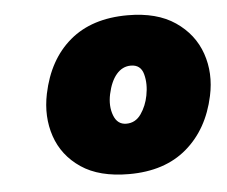

<svg xmlns="http://www.w3.org/2000/svg" viewBox="-38 -772 580 491"><g transform="rotate(-5 251.5 -526.5)"><path d="M275 -324Q198.5 -324 152 -355.5Q105.5 -387 88.2 -438Q71 -489 83 -547Q101 -633.5 157.5 -681.2Q214 -729 306 -729Q381 -729 428 -697Q475 -665 492.8 -613.8Q510.5 -562.5 498 -505Q480 -421 423.2 -372.5Q366.5 -324 275 -324ZM279 -453Q302.5 -453 316.8 -473.5Q331 -494 336 -520Q342 -550 335.2 -575Q328.5 -600 303 -600Q281.5 -600 266.2 -582.2Q251 -564.5 244 -532Q237.5 -501.5 246.8 -477.2Q256 -453 279 -453Z"/></g></svg>

Font: Commissioner Black
Style: Italic
Weight: 900
Italic angle: -12°
Designer: Kostas Bartsokas
Foundry: Kostas Bartsokas
Version: Version 1.000; ttfautohint (v1.8.3)